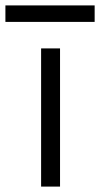

<svg xmlns="http://www.w3.org/2000/svg" viewBox="-61 -690 370 710"><path d="M-41 -609V-670H289V-609ZM91 0V-511H161V0Z"/></svg>

Font: Overpass Light
Style: Regular
Weight: 300
Designer: Delve Withrington, Thomas Jockin
Foundry: Delve Fonts
Version: Version 3.000;DELV;Overpass